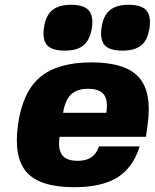

<svg xmlns="http://www.w3.org/2000/svg" viewBox="-20 -770 645 800"><path d="M228 -200Q221 -148 239 -124Q257 -100 303 -100Q327 -100 344.5 -106.5Q362 -113 373.5 -126Q385 -139 392 -160H562Q534 -71 469 -30.5Q404 10 289 10Q147 10 91.5 -52Q36 -114 55 -250.5Q74 -387 147 -448.5Q220 -510 361.5 -510Q503 -510 558.5 -448Q614 -386 595 -250L588 -200ZM243 -300H423Q431 -353 412.5 -376.5Q394 -400 347 -400Q300 -400 275.5 -376Q251 -352 243 -300ZM363 -654Q358 -621 344.5 -600Q331 -579 308 -569Q285 -559 250 -559Q197 -559 176.5 -581.5Q156 -604 163 -654Q170 -704 197 -727Q224 -750 276.5 -750Q329 -750 349.5 -727Q370 -704 363 -654ZM603 -654Q599 -629 591 -611Q583 -593 569 -581.5Q555 -570 535.5 -564.5Q516 -559 490 -559Q437 -559 416.5 -581.5Q396 -604 403 -654Q410 -704 437 -727Q464 -750 516.5 -750Q569 -750 589.5 -727Q610 -704 603 -654Z"/></svg>

Font: Fivo Sans Modern Heavy
Style: Regular
Weight: 900
Designer: Alexander Slobzheninov
Foundry: Alexander Slobzheninov
Version: 1.0